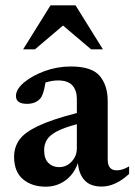

<svg xmlns="http://www.w3.org/2000/svg" viewBox="-20 -690 506 722"><path d="M362.5 11.5Q319 11.5 297.5 -12.8Q276 -37 273 -77Q258 -34.5 225.5 -11.2Q193 12 152 12Q99.5 12 66.2 -16.2Q33 -44.5 33 -100.5Q33 -135.5 52.2 -163.5Q71.5 -191.5 122.8 -216Q174 -240.5 269 -265V-318.5Q269 -350 252.2 -368.8Q235.5 -387.5 198 -387.5Q175 -387.5 151 -379.5Q143.5 -332 131 -319Q113.5 -299.5 81.5 -299.5Q40 -299.5 40 -329Q40 -354.5 70.5 -380Q101 -405.5 148.2 -422.8Q195.5 -440 246.5 -440Q325 -440 355 -404.5Q385 -369 385 -310V-90Q385 -49.5 419 -49.5Q441 -49.5 465.5 -64.5V-36Q414 11.5 362.5 11.5ZM146 -125.5Q146 -93 162 -77.2Q178 -61.5 202.5 -61.5Q230 -61.5 249.5 -82.5Q269 -103.5 269 -132V-223Q218.5 -209.5 191.8 -194.8Q165 -180 155.5 -163Q146 -146 146 -125.5ZM67 -504.5 170 -670H264L367 -504.5H322.5L217 -594L111.5 -504.5Z"/></svg>

Font: Newsreader Text SemiBold
Style: Regular
Weight: 600
Designer: Hugues Gentile
Foundry: Production Type
Version: Version 1.001